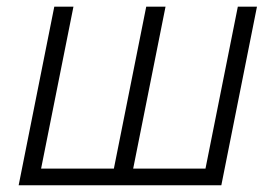

<svg xmlns="http://www.w3.org/2000/svg" viewBox="-20 -548 784 568"><path d="M197.3 -528.3 101.6 -49.3H316.9L412.6 -528.3H469.7L374 -49.3H587.9L683.6 -528.3H740.2L634.8 0H35.2L140.6 -528.3Z"/></svg>

Font: Franko
Style: Light Italic
Weight: 300
Designer: Google
Version: Version 1.200310; 2013